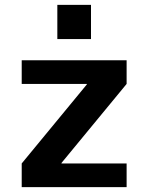

<svg xmlns="http://www.w3.org/2000/svg" viewBox="-20 -767 608 787"><path d="M215 -607V-747H353V-607ZM232 -97H499V0H69V-97L336 -421V-423H69V-520H499V-423L232 -99Z"/></svg>

Font: M PLUS 1p
Style: Bold
Weight: 700
Version: Version 1.062